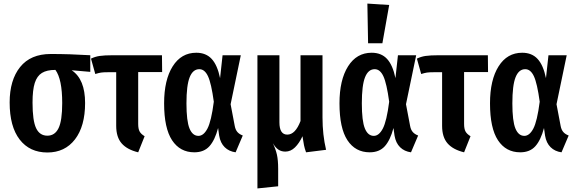

<svg xmlns="http://www.w3.org/2000/svg" viewBox="-20 -838 3226 1074"><path d="M485 -436 381 -445Q456 -395 456 -262Q456 -132 399.5 -58.5Q343 15 245 15Q146 15 90 -57.5Q34 -130 34 -265Q34 -390 92.5 -463Q151 -536 264 -536Q369 -536 485 -529ZM328 -262Q328 -395 290 -447Q242 -447 214.5 -430Q187 -413 174.5 -374Q162 -335 162 -264Q162 -163 182 -121Q202 -79 245 -79Q287 -79 307.5 -121Q328 -163 328 -262Z M789 -76 753 14Q691 -1 660.5 -36Q630 -71 630 -134V-434H584Q558 -434 545 -432Q532 -430 513 -424L489 -510Q511 -521 537 -525Q563 -529 614 -529H886L887 -435H753V-145Q753 -117 761 -102.5Q769 -88 789 -76Z M1211 -401 1225 -529H1327L1270 -255L1293 -134Q1297 -112 1308 -99.5Q1319 -87 1338 -80L1298 14Q1261 9 1237 -14.5Q1213 -38 1206 -79L1200 -122Q1182 -54 1151.5 -20Q1121 14 1067 14Q987 14 942.5 -53.5Q898 -121 898 -260Q898 -391 946 -467Q994 -543 1078 -543Q1132 -543 1164 -508.5Q1196 -474 1211 -401ZM1023 -260Q1023 -161 1040 -119.5Q1057 -78 1090 -78Q1119 -78 1140.5 -119Q1162 -160 1176 -269Q1162 -372 1143.5 -411.5Q1125 -451 1095 -451Q1059 -451 1041 -406Q1023 -361 1023 -260Z M1692 14Q1684 -8 1680.5 -25.5Q1677 -43 1672 -76Q1654 -37 1630 -13.5Q1606 10 1576 10Q1554 10 1537.5 -1Q1521 -12 1506 -37Q1522 -4 1529 27Q1536 58 1536 107V204L1420 216V-529H1543V-154Q1543 -85 1587 -85Q1632 -85 1661 -161V-529H1784V-181Q1784 -84 1804 0Z M2192 -401 2206 -529H2308L2251 -255L2274 -134Q2278 -112 2289 -99.5Q2300 -87 2319 -80L2279 14Q2242 9 2218 -14.5Q2194 -38 2187 -79L2181 -122Q2163 -54 2132.5 -20Q2102 14 2048 14Q1968 14 1923.5 -53.5Q1879 -121 1879 -260Q1879 -391 1927 -467Q1975 -543 2059 -543Q2113 -543 2145 -508.5Q2177 -474 2192 -401ZM2004 -260Q2004 -161 2021 -119.5Q2038 -78 2071 -78Q2100 -78 2121.5 -119Q2143 -160 2157 -269Q2143 -372 2124.5 -411.5Q2106 -451 2076 -451Q2040 -451 2022 -406Q2004 -361 2004 -260ZM2035 -818 2157 -810 2119 -596H2039Z M2612 -76 2576 14Q2514 -1 2483.5 -36Q2453 -71 2453 -134V-434H2407Q2381 -434 2368 -432Q2355 -430 2336 -424L2312 -510Q2334 -521 2360 -525Q2386 -529 2437 -529H2709L2710 -435H2576V-145Q2576 -117 2584 -102.5Q2592 -88 2612 -76Z M3034 -401 3048 -529H3150L3093 -255L3116 -134Q3120 -112 3131 -99.5Q3142 -87 3161 -80L3121 14Q3084 9 3060 -14.5Q3036 -38 3029 -79L3023 -122Q3005 -54 2974.5 -20Q2944 14 2890 14Q2810 14 2765.5 -53.5Q2721 -121 2721 -260Q2721 -391 2769 -467Q2817 -543 2901 -543Q2955 -543 2987 -508.5Q3019 -474 3034 -401ZM2846 -260Q2846 -161 2863 -119.5Q2880 -78 2913 -78Q2942 -78 2963.5 -119Q2985 -160 2999 -269Q2985 -372 2966.5 -411.5Q2948 -451 2918 -451Q2882 -451 2864 -406Q2846 -361 2846 -260Z"/></svg>

Font: Fira Sans Extra Condensed Medium
Style: Regular
Weight: 500
Width: 1
Designer: Carrois Corporate & Edenspiekermann AG
Foundry: Carrois Corporate GbR & Edenspiekermann AG
Version: Version 4.203